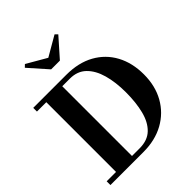

<svg xmlns="http://www.w3.org/2000/svg" viewBox="-269 -1162 1319 1319"><g transform="rotate(-45 391.0 -502.0)"><path d="M345 -920 489 -1003.5 507.5 -985.5 387.5 -850H302.5L182.5 -985.5L201 -1003.5ZM349 0H28.5V-36.5H119.5V-714H28.5V-750H349Q468 -750 553 -702.8Q638 -655.5 683.5 -571Q729 -486.5 729 -375Q729 -263.5 681.5 -179Q634 -94.5 548.5 -47.2Q463 0 349 0ZM349 -714H274.5V-36.5H349Q426 -36.5 471 -80Q516 -123.5 535.2 -200Q554.5 -276.5 554.5 -375Q554.5 -473.5 533 -550Q511.5 -626.5 466.2 -670.2Q421 -714 349 -714Z"/></g></svg>

Font: Bodoni* 06pt
Style: Bold
Weight: 700
Version: Version 2.3